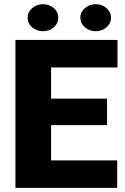

<svg xmlns="http://www.w3.org/2000/svg" viewBox="-20 -903 600 923"><path d="M543.5 -131.8V0H54.2V-710.9H544.9V-578.6H225.6V-428.7H494.6V-301.3H225.6V-131.8ZM112.8 -817.9Q112.8 -845.2 134.8 -864Q156.7 -882.8 186.5 -882.8Q216.8 -882.8 238.5 -864Q260.3 -845.2 260.3 -817.9Q260.3 -790.5 238.5 -771.7Q216.8 -752.9 186.5 -752.9Q156.7 -752.9 134.8 -771.7Q112.8 -790.5 112.8 -817.9ZM366.2 -817.9Q366.2 -845.2 388.2 -864Q410.2 -882.8 439.9 -882.8Q470.2 -882.8 491.9 -864Q513.7 -845.2 513.7 -817.9Q513.7 -790.5 491.9 -771.7Q470.2 -752.9 439.9 -752.9Q410.2 -752.9 388.2 -771.7Q366.2 -790.5 366.2 -817.9Z"/></svg>

Font: Vazirmatn UI Black
Style: Regular
Weight: 900
Designer: Saber Rastikerdar
Foundry: Saber Rastikerdar
Version: Version 33.003